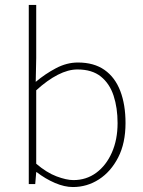

<svg xmlns="http://www.w3.org/2000/svg" viewBox="-20 -742 578 774"><path d="M274 12Q240 12 201.5 -4.5Q163 -21 128 -48H126L122 0H96V-722H126V-508L124 -412Q162 -444 205.5 -467Q249 -490 294 -490Q359 -490 401.5 -460Q444 -430 465 -375Q486 -320 486 -246Q486 -165 456.5 -107.5Q427 -50 379 -19Q331 12 274 12ZM276 -16Q328 -16 368 -45.5Q408 -75 431 -127Q454 -179 454 -246Q454 -307 438 -356Q422 -405 386.5 -433.5Q351 -462 292 -462Q255 -462 213 -440.5Q171 -419 126 -378V-82Q168 -46 208 -31Q248 -16 276 -16Z"/></svg>

Font: Assistant ExtraLight ExtraLight
Style: Regular
Weight: 250
Version: Version 3.000